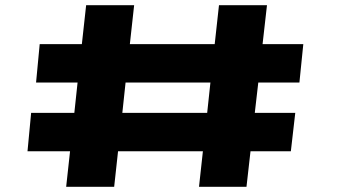

<svg xmlns="http://www.w3.org/2000/svg" viewBox="-20 -720 1340 740"><path d="M86 -137 100 -285H266.5L279 -402H119L133 -550H295.5L312 -700H497L480.5 -550H807.5L824 -700H1009L992 -550H1149L1134 -402H975.5L962 -285H1118L1101 -137H945.5L930 0H747L762 -137H435L420 0H235L250 -137ZM451.5 -285H778.5L791 -402H464Z"/></svg>

Font: Trispace Expanded ExtraBold
Style: Regular
Weight: 800
Width: 7
Designer: Tyler Finck
Foundry: Etcetera Type Company
Version: Version 1.210; ttfautohint (v1.8.3)